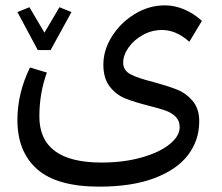

<svg xmlns="http://www.w3.org/2000/svg" viewBox="-20 -593 829 717"><path d="M552 -287Q607 -272 641 -258.5Q675 -245 699.5 -216Q724 -187 724 -140Q724 -69 682 -14Q640 41 556 72.5Q472 104 351 104Q193 104 119 39Q45 -26 45 -145Q45 -245 92 -341L155 -322Q127 -245 127 -158Q127 14 359 14Q442 14 509 -5Q576 -24 613.5 -54.5Q651 -85 651 -118Q651 -142 636 -157Q621 -172 598.5 -180Q576 -188 536 -198Q481 -212 447.5 -225.5Q414 -239 390 -269.5Q366 -300 366 -352Q366 -406 398 -457Q430 -508 483 -540.5Q536 -573 596 -573Q631 -573 666.5 -558.5Q702 -544 734 -515L687 -437Q638 -481 585 -481Q547 -481 513.5 -462.5Q480 -444 460 -415.5Q440 -387 440 -359Q440 -330 467.5 -315.5Q495 -301 552 -287ZM146 -471 202 -566 247 -548 169 -406H121L45 -548L90 -566Z"/></svg>

Font: FiraGO
Style: Regular
Weight: 400
Designer: bBox Type
Foundry: bBox Type GmbH
Version: Version 1.001;April 20, 2020;FontCreator 12.0.0.2555 64-bit